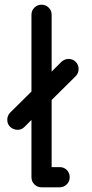

<svg xmlns="http://www.w3.org/2000/svg" viewBox="-20 -798 392 818"><path d="M157 0Q139 0 126.5 -12.5Q114 -25 114 -43V-287L84 -257Q72 -245 55 -245Q38 -245 24.5 -256.5Q11 -268 11 -288Q11 -305 23 -318L114 -408V-735Q114 -753 126.5 -765.5Q139 -778 157 -778Q175 -778 187.5 -765.5Q200 -753 200 -735V-493L242 -535Q256 -547 272 -547Q290 -547 302.5 -534.5Q315 -522 315 -504Q315 -487 303 -474L200 -372V-86H234Q253 -86 265 -73.5Q277 -61 277 -43Q277 -25 264.5 -12.5Q252 0 234 0Z"/></svg>

Font: Comfortaa Medium
Style: Regular
Weight: 500
Designer: Johan Aakerlund
Foundry: Johan Aakerlund
Version: Version 3.104; ttfautohint (v1.8.1.43-b0c9)